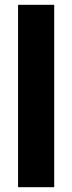

<svg xmlns="http://www.w3.org/2000/svg" viewBox="-20 -777 300 797"><path d="M205 0V-757H55V0Z"/></svg>

Font: Plus Jakarta Sans ExtraBold
Style: Regular
Weight: 800
Designer: Gumpita Rahayu
Foundry: Tokotype
Version: Version 2.071;gftools[0.9.30]